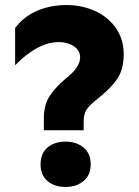

<svg xmlns="http://www.w3.org/2000/svg" viewBox="-20 -730 550 762"><path d="M214 -563Q248 -563 273 -546.5Q298 -530 298 -502Q298 -463 242 -419Q201 -385 177.5 -349.5Q154 -314 154 -260V-213H312V-245Q312 -276 322 -292.5Q332 -309 361 -333Q417 -376 444 -415Q471 -454 471 -514Q471 -574 440 -618.5Q409 -663 357 -686.5Q305 -710 244 -710Q181 -710 128 -687.5Q75 -665 40 -619V-471Q130 -563 214 -563ZM141 -78Q141 -35 168.5 -11.5Q196 12 240 12Q283 12 311.5 -11.5Q340 -35 340 -78Q340 -121 311.5 -144.5Q283 -168 240 -168Q196 -168 168.5 -144.5Q141 -121 141 -78Z"/></svg>

Font: Geom ExtraBold
Style: Bold
Weight: 800
Version: Version 1.102